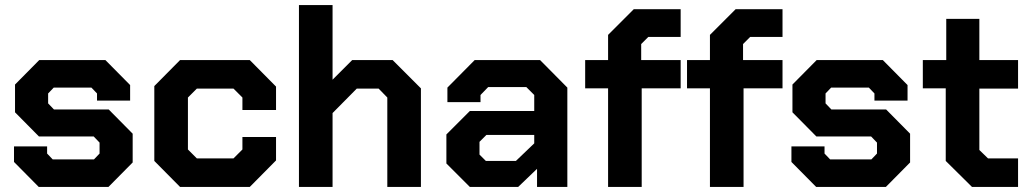

<svg xmlns="http://www.w3.org/2000/svg" viewBox="-20 -734 4043 754"><path d="M35 -98V-159H165V-131L187 -108H349L371 -131V-174L348 -198H133L39 -293V-402L134 -498H394L491 -400V-339H361V-367L339 -390H191L169 -367V-328L192 -304H407L501 -209V-96L406 0H132Z M586 -102V-396L687 -498H961L1064 -394V-302H932V-351L897 -386H753L718 -351V-147L753 -112H897L932 -147V-196H1064V-104L961 0H687Z M1154 -714H1286V-421L1363 -498H1522L1633 -387V0H1501V-351L1467 -386H1381L1286 -290V0H1154Z M1733 -92V-206L1825 -298H2078V-361L2047 -392H1897L1867 -361V-333H1737V-390L1844 -498H2101L2208 -390V0H2089V-71L2015 0H1825ZM2006 -102 2078 -171V-204H1890L1863 -177V-127L1888 -102Z M2368 -387H2278V-498H2368V-597L2469 -698H2653V-589H2526L2498 -561V-498H2653V-387H2500V0H2368Z M2768 -387H2678V-498H2768V-597L2869 -698H3053V-589H2926L2898 -561V-498H3053V-387H2900V0H2768Z M3088 -98V-159H3218V-131L3240 -108H3402L3424 -131V-174L3401 -198H3186L3092 -293V-402L3187 -498H3447L3544 -400V-339H3414V-367L3392 -390H3244L3222 -367V-328L3245 -304H3460L3554 -209V-96L3459 0H3185Z M3694 -102V-387H3604V-498H3696V-660H3826V-498H3978V-386H3826V-145L3860 -112H3978V0H3797Z"/></svg>

Font: Chakra Petch
Style: Bold
Weight: 700
Designer: Katatrad Aksorn Co.,Ltd.
Foundry: Cadson Demak Co.,Ltd.
Version: Version 1.000; ttfautohint (v1.6)